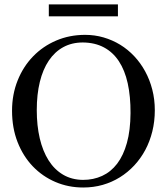

<svg xmlns="http://www.w3.org/2000/svg" viewBox="-20 -836 763 872"><path d="M683.1 -335Q683.1 -285.2 671.9 -239.5Q660.6 -193.8 639.9 -155Q619.1 -116.2 589.8 -84.7Q560.5 -53.2 524.4 -30.8Q488.3 -8.3 446.3 3.7Q404.3 15.6 357.9 15.6Q290.5 15.6 231.7 -9.5Q172.9 -34.7 128.9 -80.6Q85 -126.5 59.8 -190.7Q34.7 -254.9 34.7 -333Q34.7 -407.2 60.1 -470.5Q85.4 -533.7 130.1 -579.8Q174.8 -626 235.4 -651.9Q295.9 -677.7 366.7 -677.7Q410.2 -677.7 450.4 -666Q490.7 -654.3 525.9 -632.8Q561 -611.3 589.8 -580.6Q618.7 -549.8 639.4 -511.7Q660.2 -473.6 671.6 -429.2Q683.1 -384.8 683.1 -335ZM572.8 -322.3Q573.2 -397.9 560.1 -457.5Q546.9 -517.1 519.8 -558.1Q492.7 -599.1 451.9 -620.8Q411.1 -642.6 356 -643.1Q306.2 -643.1 267.3 -621.8Q228.5 -600.6 201.7 -560.8Q174.8 -521 160.9 -464.1Q147 -407.2 147 -335.9Q147 -265.6 160.6 -207.5Q174.3 -149.4 200.7 -107.7Q227.1 -65.9 266.4 -42.7Q305.7 -19.5 356.9 -19Q404.3 -19 443.8 -37.1Q483.4 -55.2 512 -92.5Q540.5 -129.9 556.4 -187Q572.3 -244.1 572.8 -322.3ZM201.7 -761.7V-815.9H515.6V-761.7Z"/></svg>

Font: Doulos SIL Eur
Style: Regular
Weight: 400
Designer: Walt Agee, Victor Gaultney, Peter Martin, Debbi Hosken, Becca Hirsbrunner
Foundry: SIL International
Version: Version 5.000